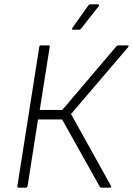

<svg xmlns="http://www.w3.org/2000/svg" viewBox="-20 -864 612 884"><path d="M66 0Q59 0 60 -7L161 -649Q163 -655 169 -655H203Q211 -655 209 -649L163 -358H267L516 -651Q520 -655 526 -655H568Q571 -655 572 -653Q573 -651 570 -647L307 -339L491 -8Q492 -5 491 -2.5Q490 0 486 0H447Q441 0 439 -5L266 -314H155L107 -7Q105 0 99 0ZM316 -727Q313 -727 312 -729.5Q311 -732 313 -735L386 -838Q390 -844 396 -844H431Q435 -844 436 -841.5Q437 -839 434 -835L354 -733Q352 -730 349 -728.5Q346 -727 343 -727Z"/></svg>

Font: Sofia Sans Semi Condensed Light
Style: Italic
Weight: 300
Italic angle: -9°
Version: Version 4.100